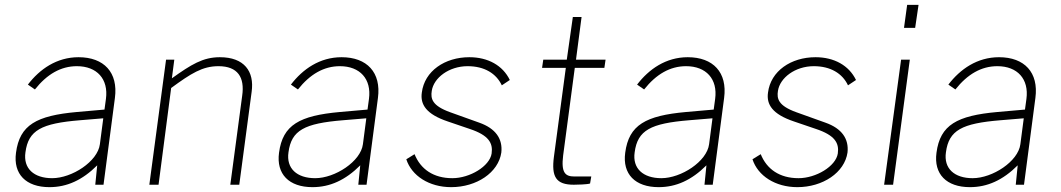

<svg xmlns="http://www.w3.org/2000/svg" viewBox="-20 -762 4376 792"><path d="M184 10C256 10 320 -19 381 -80L373 0H407L454 -358C468 -463 409 -526 304 -526C214 -526 144 -477 95 -413L124 -393C174 -456 231 -489 297 -489C380 -489 428 -436 417 -354L411 -310L297 -300C131 -285 61 -247 46 -132C34 -44 87 10 184 10ZM195 -27C120 -27 75 -67 85 -134C97 -225 151 -253 310 -266L406 -274L392 -167C383 -96 277 -27 195 -27Z M596 0H634L686 -399C768 -459 815 -489 881 -489C961 -489 990 -443 979 -367L930 0H967L1018 -383C1030 -468 987 -526 887 -526C817 -526 769 -496 689 -439L699 -516H665Z M1269 10C1341 10 1405 -19 1466 -80L1458 0H1492L1539 -358C1553 -463 1494 -526 1389 -526C1299 -526 1229 -477 1180 -413L1209 -393C1259 -456 1316 -489 1382 -489C1465 -489 1513 -436 1502 -354L1496 -310L1382 -300C1216 -285 1146 -247 1131 -132C1119 -44 1172 10 1269 10ZM1280 -27C1205 -27 1160 -67 1170 -134C1182 -225 1236 -253 1395 -266L1491 -274L1477 -167C1468 -96 1362 -27 1280 -27Z M1841 10C1946 10 2036 -50 2048 -133C2054 -189 2025 -232 1957 -256L1837 -299C1762 -326 1756 -355 1761 -387C1769 -441 1832 -489 1909 -489C1978 -489 2027 -459 2050 -410L2083 -432C2054 -492 1993 -526 1916 -526C1815 -526 1731 -469 1720 -380C1713 -331 1738 -291 1827 -261L1918 -230C1996 -204 2014 -172 2008 -129C2000 -76 1918 -27 1846 -27C1768 -27 1715 -64 1690 -126L1656 -105C1678 -37 1750 10 1841 10Z M2473 -482 2478 -516H2356L2379 -692H2343L2318 -516H2221L2216 -482H2314L2265 -116C2254 -33 2273 0 2347 0C2361 0 2402 -1 2414 -5L2419 -34H2349C2312 -34 2294 -49 2303 -121L2351 -482Z M2697 10C2769 10 2833 -19 2894 -80L2886 0H2920L2967 -358C2981 -463 2922 -526 2817 -526C2727 -526 2657 -477 2608 -413L2637 -393C2687 -456 2744 -489 2810 -489C2893 -489 2941 -436 2930 -354L2924 -310L2810 -300C2644 -285 2574 -247 2559 -132C2547 -44 2600 10 2697 10ZM2708 -27C2633 -27 2588 -67 2598 -134C2610 -225 2664 -253 2823 -266L2919 -274L2905 -167C2896 -96 2790 -27 2708 -27Z M3269 10C3374 10 3464 -50 3476 -133C3482 -189 3453 -232 3385 -256L3265 -299C3190 -326 3184 -355 3189 -387C3197 -441 3260 -489 3337 -489C3406 -489 3455 -459 3478 -410L3511 -432C3482 -492 3421 -526 3344 -526C3243 -526 3159 -469 3148 -380C3141 -331 3166 -291 3255 -261L3346 -230C3424 -204 3442 -172 3436 -129C3428 -76 3346 -27 3274 -27C3196 -27 3143 -64 3118 -126L3084 -105C3106 -37 3178 10 3269 10Z M3769 -742H3722L3709 -647H3755ZM3733 -516H3697L3627 0H3664Z M3981 10C4053 10 4117 -19 4178 -80L4170 0H4204L4251 -358C4265 -463 4206 -526 4101 -526C4011 -526 3941 -477 3892 -413L3921 -393C3971 -456 4028 -489 4094 -489C4177 -489 4225 -436 4214 -354L4208 -310L4094 -300C3928 -285 3858 -247 3843 -132C3831 -44 3884 10 3981 10ZM3992 -27C3917 -27 3872 -67 3882 -134C3894 -225 3948 -253 4107 -266L4203 -274L4189 -167C4180 -96 4074 -27 3992 -27Z"/></svg>

Font: United Sans Thin
Style: Italic
Weight: 100
Italic angle: -8°
Designer: Pablo Impallari, Rodrigo Fuenzalida (Modified by Dan O. Williams)
Version: Version 1.000;PS 001.000;hotconv 1.0.88;makeotf.lib2.5.64775